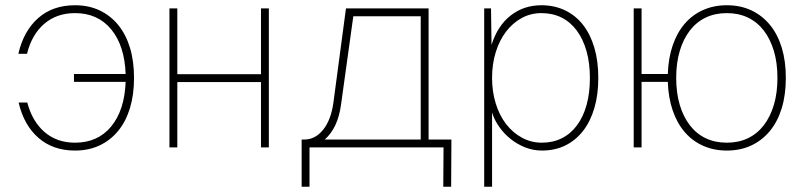

<svg xmlns="http://www.w3.org/2000/svg" viewBox="-20 -562 3066 732"><path d="M266 12Q182 12 126.5 -36.5Q71 -85 51 -171H84Q103 -99 150 -58.5Q197 -18 266 -18Q353 -18 404 -80Q455 -142 459 -250H262V-280H459Q455 -388 404 -450Q353 -512 266 -512Q196 -512 148.5 -471Q101 -430 83 -357H50Q70 -444 125.5 -493Q181 -542 266 -542Q318 -542 359.5 -522.5Q401 -503 430.5 -467Q460 -431 475.5 -380Q491 -329 491 -265Q491 -201 475.5 -150Q460 -99 430.5 -63Q401 -27 359.5 -7.5Q318 12 266 12Z M626 0V-530H656V-279H975V-530H1005V0H975V-249H656V0Z M1130 150V-30H1140Q1182 -30 1212 -67.5Q1242 -105 1251 -170L1299 -530H1614V-30H1701L1700 150H1670L1671 0H1160V150ZM1280 -162Q1268 -74 1218 -30H1584V-500H1327Z M1826 150V-530H1852L1854 -391Q1877 -464 1927 -503Q1977 -542 2044 -542Q2094 -542 2134.5 -522.5Q2175 -503 2203 -467Q2231 -431 2246 -380Q2261 -329 2261 -265Q2261 -201 2246 -150Q2231 -99 2203 -63Q2175 -27 2135.5 -7.5Q2096 12 2046 12Q2013 12 1982.5 0Q1952 -12 1927 -32Q1902 -52 1883.5 -78Q1865 -104 1856 -133V150ZM2046 -18Q2088 -18 2122 -35Q2156 -52 2180 -84.5Q2204 -117 2216.5 -162.5Q2229 -208 2229 -265Q2229 -322 2216 -367.5Q2203 -413 2179 -445.5Q2155 -478 2121 -495Q2087 -512 2044 -512Q2003 -512 1968.5 -493Q1934 -474 1909 -441Q1884 -408 1870 -363Q1856 -318 1856 -265Q1856 -213 1870 -167.5Q1884 -122 1909.5 -89Q1935 -56 1970 -37Q2005 -18 2046 -18Z M2396 0V-530H2426V-280H2526Q2528 -340 2544.5 -388.5Q2561 -437 2590 -471Q2619 -505 2660 -523.5Q2701 -542 2751 -542Q2803 -542 2844.5 -522.5Q2886 -503 2915.5 -467Q2945 -431 2960.5 -380Q2976 -329 2976 -265Q2976 -201 2960.5 -150Q2945 -99 2915.5 -63Q2886 -27 2844.5 -7.5Q2803 12 2751 12Q2701 12 2660 -6.5Q2619 -25 2590 -59Q2561 -93 2544.5 -141.5Q2528 -190 2526 -250H2426V0ZM2751 -18Q2796 -18 2831.5 -35Q2867 -52 2892 -84.5Q2917 -117 2930.5 -162.5Q2944 -208 2944 -265Q2944 -322 2930.5 -367.5Q2917 -413 2892 -445.5Q2867 -478 2831.5 -495Q2796 -512 2751 -512Q2706 -512 2670.5 -495Q2635 -478 2610 -445.5Q2585 -413 2571.5 -367.5Q2558 -322 2558 -265Q2558 -208 2571.5 -162.5Q2585 -117 2610 -84.5Q2635 -52 2670.5 -35Q2706 -18 2751 -18Z"/></svg>

Font: Geist Thin
Style: Regular
Weight: 400
Designer: Basement.studio, Andrés Briganti, Mateo Zaragoza
Foundry: Basement.studio, Vercel, Andrés Briganti, Guido Ferreyra, Mateo Zaragoza
Version: Version 1.401